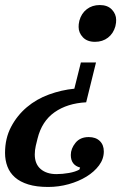

<svg xmlns="http://www.w3.org/2000/svg" viewBox="-60 -552 535 762"><path d="M131 190Q85 190 52.5 180Q20 170 -0.5 152Q-21 134 -30.5 109Q-40 84 -40 55Q-40 -3 -16 -48.5Q8 -94 46.5 -126.5Q85 -159 134.5 -177Q184 -195 235 -200L261 -304H321L282 -146Q207 -142 156.5 -106.5Q106 -71 89 -2Q86 9 82 26.5Q78 44 78 61Q78 99 101.5 119Q125 139 164 139Q188 139 213.5 134.5Q239 130 255 121L258 113Q221 103 221 63Q221 38 239.5 15Q258 -8 292 -8Q320 -8 336 7.5Q352 23 352 49Q352 79 333 104.5Q314 130 283 149Q252 168 212.5 179Q173 190 131 190ZM317 -386Q286 -386 269 -404Q252 -422 252 -445Q252 -450 252.5 -456Q253 -462 255 -470Q263 -499 284.5 -515.5Q306 -532 336 -532Q367 -532 384 -514Q401 -496 401 -473Q401 -468 400.5 -462Q400 -456 398 -448Q390 -419 368.5 -402.5Q347 -386 317 -386Z"/></svg>

Font: IBM Plex Serif Medium
Style: Italic
Weight: 500
Italic angle: -14°
Designer: Mike Abbink, Paul van der Laan, Pieter van Rosmalen
Foundry: Bold Monday
Version: Version 2.5